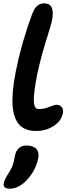

<svg xmlns="http://www.w3.org/2000/svg" viewBox="-20 -780 429 1160"><path d="M199.2 11.2Q178.2 11.2 160.9 8.1Q143.6 4.9 125 -4.6Q106.4 -14.2 93.3 -30Q80.1 -45.9 69.8 -73.2Q59.6 -100.6 56.4 -137.5Q53.2 -174.3 57.6 -227.8Q62 -281.2 75.2 -347.2Q109.9 -522 173.8 -693.8Q187 -729 204.3 -744.4Q221.7 -759.8 247.1 -759.8Q314.9 -759.8 293.9 -654.8Q289.1 -630.9 256.8 -528.6Q224.6 -426.3 204.1 -327.1Q193.8 -274.9 189 -237.1Q184.1 -199.2 184.1 -177Q184.1 -154.8 188.5 -142.1Q192.9 -129.4 199.2 -125.2Q205.6 -121.1 214.8 -121.1Q247.1 -121.1 277.3 -134Q307.6 -147 321.8 -147Q342.3 -147 353.3 -132.8Q364.3 -118.7 359.9 -96.2Q350.1 -48.3 304 -18.6Q257.8 11.2 199.2 11.2ZM40 359.9Q18.1 359.9 8.5 351.3Q-1 342.8 2.9 326.2Q7.8 303.7 28.8 271Q36.6 259.3 43 247.6Q49.3 235.8 53 228Q56.6 220.2 59.8 208.7Q63 197.3 64.2 192.4Q65.4 187.5 67.6 175Q69.8 162.6 70.8 159.2Q76.2 131.3 94 115.2Q111.8 99.1 140.1 99.1Q180.2 99.1 199.2 119.4Q218.3 139.6 210.9 176.8Q193.8 259.8 127.9 321.8Q85.4 359.9 40 359.9Z"/></svg>

Font: Shantell Sans Irregular
Style: Italic
Weight: 600
Italic angle: -11.31°
Designer: Stephen Nixon, Anya Danilova, Shantell Martin
Foundry: Arrow Type
Version: Version 1.006;[9816181b4]